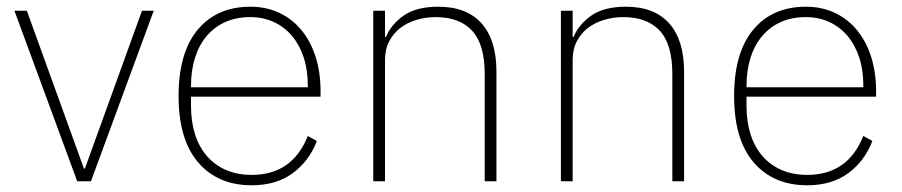

<svg xmlns="http://www.w3.org/2000/svg" viewBox="-20 -540 2687 572"><path d="M23 -508H60L230 -38H233L403 -508H438L251 0H210Z M730 12Q629 12 570.5 -56Q512 -124 512 -254Q512 -383 569 -451.5Q626 -520 726 -520Q773 -520 811.5 -502Q850 -484 877.5 -451Q905 -418 920 -371.5Q935 -325 935 -268V-252H549V-225Q549 -178 561 -140Q573 -102 596.5 -75Q620 -48 653.5 -33.5Q687 -19 730 -19Q851 -19 897 -135L924 -120Q901 -60 852 -24Q803 12 730 12ZM726 -489Q684 -489 651.5 -474.5Q619 -460 596 -433Q573 -406 561 -368Q549 -330 549 -284V-280H897V-286Q897 -332 884.5 -369.5Q872 -407 849.5 -433.5Q827 -460 795.5 -474.5Q764 -489 726 -489Z M1092 0V-508H1127V-430H1130Q1145 -467 1182.5 -493.5Q1220 -520 1286 -520Q1370 -520 1414.5 -470.5Q1459 -421 1459 -326V0H1424V-320Q1424 -408 1386.5 -448.5Q1349 -489 1278 -489Q1249 -489 1221.5 -481Q1194 -473 1173 -457Q1152 -441 1139.5 -417Q1127 -393 1127 -361V0Z M1651 0V-508H1686V-430H1689Q1704 -467 1741.5 -493.5Q1779 -520 1845 -520Q1929 -520 1973.5 -470.5Q2018 -421 2018 -326V0H1983V-320Q1983 -408 1945.5 -448.5Q1908 -489 1837 -489Q1808 -489 1780.5 -481Q1753 -473 1732 -457Q1711 -441 1698.5 -417Q1686 -393 1686 -361V0Z M2385 12Q2284 12 2225.5 -56Q2167 -124 2167 -254Q2167 -383 2224 -451.5Q2281 -520 2381 -520Q2428 -520 2466.5 -502Q2505 -484 2532.5 -451Q2560 -418 2575 -371.5Q2590 -325 2590 -268V-252H2204V-225Q2204 -178 2216 -140Q2228 -102 2251.5 -75Q2275 -48 2308.5 -33.5Q2342 -19 2385 -19Q2506 -19 2552 -135L2579 -120Q2556 -60 2507 -24Q2458 12 2385 12ZM2381 -489Q2339 -489 2306.5 -474.5Q2274 -460 2251 -433Q2228 -406 2216 -368Q2204 -330 2204 -284V-280H2552V-286Q2552 -332 2539.5 -369.5Q2527 -407 2504.5 -433.5Q2482 -460 2450.5 -474.5Q2419 -489 2381 -489Z"/></svg>

Font: IBM Plex Sans Thai ExtLt
Style: Regular
Weight: 200
Designer: Mike Abbink, Paul van der Laan, Pieter van Rosmalen, Ben Mitchell, Mark Frömberg
Foundry: Bold Monday
Version: Version 1.2